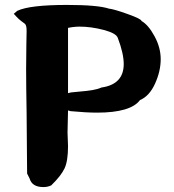

<svg xmlns="http://www.w3.org/2000/svg" viewBox="-20 -763 707 779"><path d="M36 -707 50 -719Q100 -743 252 -743Q376 -743 422 -728Q442 -726 498 -706Q554 -686 554 -678Q582 -662 607 -616Q632 -570 632 -523Q632 -474 609 -423.5Q586 -373 548 -357Q510 -306 374 -306Q330 -306 266 -312L256 -315L254 -225Q256 -183 256 -170Q256 -110 242 -80Q228 -50 188 -11Q174 -4 156 -4Q110 -4 100 -39L90 -59L88 -302Q86 -416 86 -484Q86 -536 87 -585Q88 -634 88 -637Q88 -651 86 -657.5Q84 -664 81 -666.5Q78 -669 67 -677Q56 -685 46 -696ZM256 -385 268 -388Q284 -390 309 -392Q334 -394 355 -397.5Q376 -401 392 -408Q482 -421 482 -503Q482 -546 458 -609Q452 -628 401 -641.5Q350 -655 302 -655Q290 -655 274 -653L256 -650Z"/></svg>

Font: NaniFont Regular
Style: Regular
Weight: 400
Designer: Nanigashitei
Version: Version 1.036